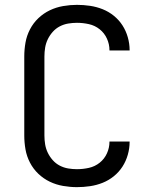

<svg xmlns="http://www.w3.org/2000/svg" viewBox="-20 -763 640 791"><path d="M297 8Q269 8 240 3Q211 -2 185 -14.5Q159 -27 138 -47Q117 -67 103.5 -93Q90 -119 85 -147.5Q80 -176 80 -205V-530Q80 -559 85 -587.5Q90 -616 103.5 -642Q117 -668 138 -688Q159 -708 185 -720.5Q211 -733 240 -738Q269 -743 297 -743Q324 -743 351 -739Q378 -735 403 -725Q428 -715 449 -698Q470 -681 484.5 -658.5Q499 -636 506.5 -609.5Q514 -583 514 -557Q514 -556 514 -556Q514 -556 514 -555H431Q431 -556 431 -556Q431 -556 431 -556Q431 -581 420.5 -604Q410 -627 390.5 -642.5Q371 -658 346.5 -663.5Q322 -669 297 -669Q279 -669 261 -666Q243 -663 226.5 -654.5Q210 -646 197.5 -632Q185 -618 177 -601.5Q169 -585 166 -567Q163 -549 163 -530V-205Q163 -186 166 -168Q169 -150 177 -133.5Q185 -117 197.5 -103Q210 -89 226.5 -80.5Q243 -72 261 -69Q279 -66 297 -66Q322 -66 346.5 -71.5Q371 -77 390.5 -92.5Q410 -108 420.5 -131Q431 -154 431 -179Q431 -179 431 -179Q431 -179 431 -180H514Q514 -179 514 -179Q514 -179 514 -178Q514 -152 506.5 -125.5Q499 -99 484.5 -76.5Q470 -54 449 -37Q428 -20 403 -10Q378 0 351 4Q324 8 297 8Z"/></svg>

Font: Iosevka SS04 Extended
Style: Regular
Weight: 400
Width: 7
Monospace: yes
Designer: Belleve Invis
Foundry: Belleve Invis
Version: Version 19.0.0; ttfautohint (v1.8.4)